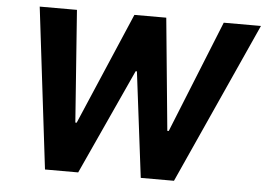

<svg xmlns="http://www.w3.org/2000/svg" viewBox="-51 -795 1195 863"><g transform="rotate(5 546.0 -363.5)"><path d="M181.5 0 94.1 -727.3H262.1L299 -221.9H305L521.3 -727.3H665.1L714.1 -220.9H720.5L924.4 -727.3H1092.3L763.5 0H613.6L554.7 -475.5H549L331.3 0Z"/></g></svg>

Font: Inter UI
Style: Bold Italic
Weight: 700
Italic angle: 9.39999°
Designer: Rasmus Andersson
Foundry: rsms
Version: 3.2;8d6f07862